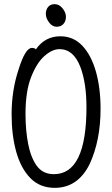

<svg xmlns="http://www.w3.org/2000/svg" viewBox="-20 -888 540 926"><path d="M244 18Q173 18 127 -28.5Q81 -75 58.5 -155Q36 -235 36 -337Q36 -453 70 -554Q102 -657 134 -657Q147 -657 153 -650Q197 -713 271 -713Q334 -713 377 -667.5Q420 -622 442.5 -543Q465 -464 465 -363Q465 -210 412 -96Q355 18 244 18ZM240 -48Q397 -48 397 -371Q397 -487 368 -564Q335 -651 267 -651Q232 -651 194.5 -618Q157 -585 130 -516Q103 -447 103 -339Q103 -259 116 -193Q129 -127 158 -87.5Q187 -48 240 -48ZM253 -759Q232 -759 216.5 -780Q201 -801 201 -821Q201 -841 212 -854.5Q223 -868 244 -868Q265 -868 281.5 -848Q298 -828 298 -807Q298 -786 286 -772.5Q274 -759 253 -759Z"/></svg>

Font: LXGW WenKai Mono Lite
Style: Regular
Weight: 400
Monospace: yes
Designer: LXGW / Fontworks Inc.
Foundry: LXGW / Fontworks Inc.
Version: Version 1.520; June 14, 2025